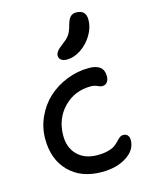

<svg xmlns="http://www.w3.org/2000/svg" viewBox="-118 -870 740 943"><g transform="rotate(-15 252.0 -399.0)"><path d="M259.8 -582Q240.2 -582 229.7 -590.1Q219.2 -598.1 219.2 -611.8Q219.2 -621.6 224.9 -630.1Q230.5 -638.7 237.1 -644.5Q243.7 -650.4 259.8 -663.1Q285.2 -681.6 295.7 -698.5Q306.2 -715.3 314 -746.1Q321.8 -773.4 333 -783.7Q344.2 -793.9 360.8 -793.9Q411.1 -793.9 411.1 -744.1Q411.1 -704.1 387.9 -666Q364.7 -627.9 329.6 -605Q294.4 -582 259.8 -582ZM282.2 -3.9Q177.2 -3.9 115.7 -66.2Q54.2 -128.4 54.2 -232.9Q54.2 -290.5 78.1 -343Q102.1 -395.5 142.3 -432.9Q182.6 -470.2 237.3 -492.2Q292 -514.2 351.1 -514.2Q426.8 -514.2 426.8 -453.1Q426.8 -434.6 418 -422.9Q409.2 -411.1 393.1 -411.1Q382.8 -411.1 369.1 -418Q355.5 -424.8 336.9 -424.8Q254.4 -424.8 199.2 -367.9Q144 -311 144 -225.1Q144 -163.6 181.4 -126.7Q218.8 -89.8 282.2 -89.8Q314.9 -89.8 338.4 -96.4Q361.8 -103 373.5 -112.1Q385.3 -121.1 393.6 -130.4Q401.9 -139.6 410.2 -146.2Q418.5 -152.8 429.2 -152.8Q443.4 -152.8 451.2 -143.8Q459 -134.8 459 -119.1Q459 -69.3 408.4 -36.6Q357.9 -3.9 282.2 -3.9Z"/></g></svg>

Font: Shantell Sans Bouncy
Style: Regular
Weight: 400
Designer: Stephen Nixon, Anya Danilova, Shantell Martin
Foundry: Arrow Type
Version: Version 1.006;[9816181b4]